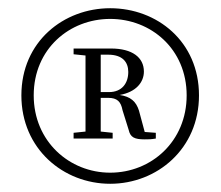

<svg xmlns="http://www.w3.org/2000/svg" viewBox="-20 -789 537 467"><path d="M62 -557C62 -670 149 -743 248 -743C347 -743 434 -670 434 -557C434 -445 348 -369 248 -369C149 -369 62 -445 62 -557ZM32 -557C32 -427 134 -342 248 -342C362 -342 464 -427 464 -557C464 -688 362 -769 248 -769C135 -769 32 -688 32 -557ZM188 -452H254V-466L225 -469V-551H243C265 -551 274 -542 278 -521L293 -473C297 -455 307 -450 332 -450C342 -450 347 -450 359 -452V-466L332 -468L318 -520C311 -542 298 -554 271 -558C311 -565 330 -589 330 -615C330 -649 302 -671 250 -671H159V-657L188 -654V-469L159 -466V-452ZM225 -656H243C278 -656 292 -638 292 -614C292 -587 277 -565 245 -565H225Z"/></svg>

Font: Noto Serif KR Light
Style: Regular
Weight: 300
Designer: Ryoko NISHIZUKA 西塚涼子 (kana & ideographs); Frank Grießhammer (Latin, Greek & Cyrillic); Wenlong ZHANG 张文龙 (bopomofo); San
Foundry: Adobe
Version: Version 2.001;hotconv 1.1.0;makeotfexe 2.6.0